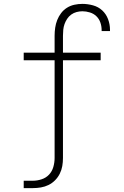

<svg xmlns="http://www.w3.org/2000/svg" viewBox="-20 -763 640 988"><path d="M102 205V167H149Q172 167 194.5 159.5Q217 152 232.5 135.5Q248 119 254.5 96Q261 73 261 50V-453H102V-492H261V-579Q261 -600 264 -620.5Q267 -641 274.5 -660Q282 -679 294.5 -695.5Q307 -712 324.5 -723Q342 -734 362.5 -738.5Q383 -743 404 -743Q431 -743 458.5 -735.5Q486 -728 506 -709.5Q526 -691 536 -664.5Q546 -638 546 -610Q546 -608 546 -606Q546 -604 546 -603H503Q503 -604 503 -605.5Q503 -607 503 -608Q503 -628 496.5 -647Q490 -666 476 -679.5Q462 -693 442.5 -699Q423 -705 404 -705Q389 -705 374 -701Q359 -697 346.5 -688Q334 -679 325.5 -666Q317 -653 312 -639Q307 -625 305.5 -609.5Q304 -594 304 -579V-492H498V-453H304V50Q304 71 300.5 91.5Q297 112 287.5 131Q278 150 263 165Q248 180 229.5 189Q211 198 190.5 201.5Q170 205 149 205Z"/></svg>

Font: Iosevka Curly Slab XLtEx
Style: Regular
Weight: 200
Width: 7
Monospace: yes
Designer: Belleve Invis
Foundry: Belleve Invis
Version: Version 11.1.0; ttfautohint (v1.8.3)